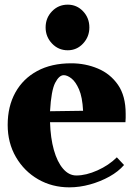

<svg xmlns="http://www.w3.org/2000/svg" viewBox="-20 -787 583 825"><path d="M278 18Q204 18 144 -16.5Q84 -51 48.5 -112Q13 -173 13 -250Q13 -330 46 -389.5Q79 -449 140 -482Q201 -515 286 -515Q347 -515 400.5 -492.5Q454 -470 487 -422.5Q520 -375 520 -298Q520 -291 520 -280.5Q520 -270 519 -262H195Q197 -194 211.5 -142.5Q226 -91 251 -62Q276 -33 308 -33Q350 -33 399 -55Q448 -77 482 -111L513 -78Q489 -50 450.5 -28.5Q412 -7 367 5.5Q322 18 278 18ZM254 -464Q234 -464 217 -431Q200 -398 195 -309L337 -311Q334 -370 319.5 -403Q305 -436 287 -450Q269 -464 254 -464ZM271 -571Q231 -571 203.5 -600Q176 -629 176 -669Q176 -710 203.5 -738.5Q231 -767 271 -767Q310 -767 337 -738.5Q364 -710 364 -669Q364 -629 337 -600Q310 -571 271 -571Z"/></svg>

Font: Wittgenstein Black
Style: Regular
Weight: 900
Designer: Jörg Drees
Foundry: Jörg Drees
Version: Version 1.303; ttfautohint (v1.8.4.7-5d5b)